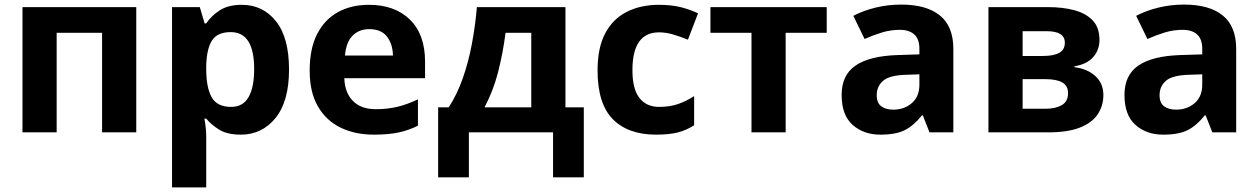

<svg xmlns="http://www.w3.org/2000/svg" viewBox="-20 -577 5484 837"><path d="M574 -546V0H425V-434H227V0H78V-546Z M1034 -556Q1126 -556 1183 -484.5Q1240 -413 1240 -274Q1240 -135 1181 -62.5Q1122 10 1030 10Q971 10 936 -11.5Q901 -33 879 -60H871Q879 -18 879 20V240H730V-546H851L872 -475H879Q901 -508 938 -532Q975 -556 1034 -556ZM986 -437Q928 -437 904.5 -401Q881 -365 879 -291V-275Q879 -196 902.5 -153.5Q926 -111 988 -111Q1039 -111 1063.5 -153.5Q1088 -196 1088 -276Q1088 -437 986 -437Z M1588 -556Q1701 -556 1767 -491.5Q1833 -427 1833 -308V-236H1481Q1483 -173 1518.5 -137Q1554 -101 1617 -101Q1670 -101 1713 -111.5Q1756 -122 1802 -144V-29Q1762 -9 1717.5 0.5Q1673 10 1610 10Q1528 10 1465 -20.5Q1402 -51 1366 -113Q1330 -175 1330 -269Q1330 -365 1362.5 -428.5Q1395 -492 1453 -524Q1511 -556 1588 -556ZM1589 -450Q1546 -450 1517.5 -422Q1489 -394 1484 -335H1693Q1692 -385 1667 -417.5Q1642 -450 1589 -450Z M2445 -546V-109H2525V196H2391V0H2024V196H1890V-109H1936Q1972 -164 1997 -234.5Q2022 -305 2037 -385Q2052 -465 2059 -546ZM2184 -434Q2172 -343 2151 -261.5Q2130 -180 2092 -109H2296V-434Z M2840 10Q2718 10 2651.5 -57.5Q2585 -125 2585 -270Q2585 -370 2619 -433Q2653 -496 2713.5 -526Q2774 -556 2853 -556Q2909 -556 2950.5 -545Q2992 -534 3023 -519L2979 -404Q2944 -418 2913.5 -427Q2883 -436 2853 -436Q2737 -436 2737 -271Q2737 -189 2767.5 -150Q2798 -111 2853 -111Q2900 -111 2936 -123.5Q2972 -136 3006 -158V-31Q2972 -9 2934.5 0.5Q2897 10 2840 10Z M3584 -434H3405V0H3256V-434H3077V-546H3584Z M3909 -557Q4019 -557 4077.5 -509.5Q4136 -462 4136 -364V0H4032L4003 -74H3999Q3964 -30 3925 -10Q3886 10 3818 10Q3745 10 3697 -32.5Q3649 -75 3649 -163Q3649 -250 3710 -291.5Q3771 -333 3893 -337L3988 -340V-364Q3988 -407 3965.5 -427Q3943 -447 3903 -447Q3863 -447 3825 -435.5Q3787 -424 3749 -407L3700 -508Q3744 -531 3797.5 -544Q3851 -557 3909 -557ZM3930 -251Q3858 -249 3830 -225Q3802 -201 3802 -162Q3802 -128 3822 -113.5Q3842 -99 3874 -99Q3922 -99 3955 -127.5Q3988 -156 3988 -208V-253Z M4773 -403Q4773 -359 4745.5 -328Q4718 -297 4664 -288V-284Q4721 -277 4755.5 -245Q4790 -213 4790 -163Q4790 -116 4765.5 -79Q4741 -42 4688 -21Q4635 0 4549 0H4289V-546H4549Q4613 -546 4663.5 -532.5Q4714 -519 4743.5 -488Q4773 -457 4773 -403ZM4622 -391Q4622 -441 4543 -441H4438V-333H4526Q4573 -333 4597.5 -346.5Q4622 -360 4622 -391ZM4636 -171Q4636 -203 4611 -217.5Q4586 -232 4536 -232H4438V-103H4539Q4581 -103 4608.5 -118.5Q4636 -134 4636 -171Z M5142 -557Q5252 -557 5310.5 -509.5Q5369 -462 5369 -364V0H5265L5236 -74H5232Q5197 -30 5158 -10Q5119 10 5051 10Q4978 10 4930 -32.5Q4882 -75 4882 -163Q4882 -250 4943 -291.5Q5004 -333 5126 -337L5221 -340V-364Q5221 -407 5198.5 -427Q5176 -447 5136 -447Q5096 -447 5058 -435.5Q5020 -424 4982 -407L4933 -508Q4977 -531 5030.5 -544Q5084 -557 5142 -557ZM5163 -251Q5091 -249 5063 -225Q5035 -201 5035 -162Q5035 -128 5055 -113.5Q5075 -99 5107 -99Q5155 -99 5188 -127.5Q5221 -156 5221 -208V-253Z"/></svg>

Font: RS Noto Sans
Style: Bold
Weight: 700
Designer: Monotype Design Team
Foundry: Monotype Imaging Inc.
Version: Version 3.10